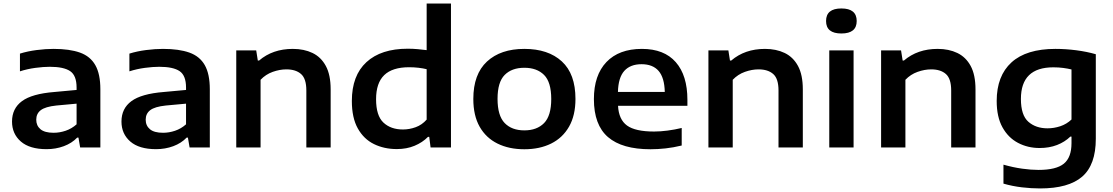

<svg xmlns="http://www.w3.org/2000/svg" viewBox="-20 -828 6250 1078"><path d="M241.5 9.5Q146.5 9.5 97 -33.5Q47.5 -76.5 47.5 -145.5Q47.5 -219 103.5 -260.2Q159.5 -301.5 285 -311.5L410 -323V-336.5Q410 -404 374 -428.5Q338 -453 259.5 -453Q224 -453 179 -447Q134 -441 92 -427.5V-527Q135 -540.5 185.8 -547Q236.5 -553.5 280.5 -553.5Q370.5 -553.5 428.8 -532.8Q487 -512 515.2 -462.2Q543.5 -412.5 543.5 -326.5V0H430L420.5 -55.5H413.5Q383.5 -24 338.2 -7.2Q293 9.5 241.5 9.5ZM183.5 -156Q183.5 -122.5 207.2 -102.5Q231 -82.5 281 -82.5Q315 -82.5 348.8 -94Q382.5 -105.5 410 -130V-246L296 -235.5Q234.5 -229 209 -209.5Q183.5 -190 183.5 -156Z M856 9.5Q761 9.5 711.5 -33.5Q662 -76.5 662 -145.5Q662 -219 718 -260.2Q774 -301.5 899.5 -311.5L1024.5 -323V-336.5Q1024.5 -404 988.5 -428.5Q952.5 -453 874 -453Q838.5 -453 793.5 -447Q748.5 -441 706.5 -427.5V-527Q749.5 -540.5 800.2 -547Q851 -553.5 895 -553.5Q985 -553.5 1043.2 -532.8Q1101.5 -512 1129.8 -462.2Q1158 -412.5 1158 -326.5V0H1044.5L1035 -55.5H1028Q998 -24 952.8 -7.2Q907.5 9.5 856 9.5ZM798 -156Q798 -122.5 821.8 -102.5Q845.5 -82.5 895.5 -82.5Q929.5 -82.5 963.2 -94Q997 -105.5 1024.5 -130V-246L910.5 -235.5Q849 -229 823.5 -209.5Q798 -190 798 -156Z M1306.5 0V-545H1418.5L1427.5 -488H1434.5Q1511 -553.5 1624 -553.5Q1687 -553.5 1734.8 -530.5Q1782.5 -507.5 1809.5 -457.5Q1836.5 -407.5 1836.5 -326V0H1700V-320Q1700 -386 1670.5 -412.2Q1641 -438.5 1588 -438.5Q1550.5 -438.5 1511.2 -424.5Q1472 -410.5 1443 -380V0Z M2208 9Q2137 9 2079.8 -19Q2022.5 -47 1989 -106.8Q1955.5 -166.5 1955.5 -261Q1955.5 -404 2037.5 -479.2Q2119.5 -554.5 2269.5 -554.5Q2298 -554.5 2325.5 -552Q2353 -549.5 2375.5 -546.5V-808H2512V0H2397.5L2390 -59.5H2383Q2352 -28 2307.5 -9.5Q2263 9 2208 9ZM2242.5 -101Q2278.5 -101 2313.8 -113.8Q2349 -126.5 2375.5 -156.5V-439.5Q2355.5 -444.5 2329.8 -447.5Q2304 -450.5 2277 -450.5Q2183 -450.5 2137.2 -406.2Q2091.5 -362 2091.5 -271Q2091.5 -178.5 2132.8 -139.8Q2174 -101 2242.5 -101Z M2924 10Q2838 10 2773.5 -21.8Q2709 -53.5 2673.2 -116.2Q2637.5 -179 2637.5 -272.5Q2637.5 -411.5 2714.2 -482.5Q2791 -553.5 2924 -553.5Q3058 -553.5 3134.5 -483.2Q3211 -413 3211 -272.5Q3211 -180 3175 -117Q3139 -54 3074.5 -22Q3010 10 2924 10ZM2924 -96Q2994.5 -96 3034.8 -137Q3075 -178 3075 -272Q3075 -367 3034.8 -407.2Q2994.5 -447.5 2924 -447.5Q2853.5 -447.5 2813.5 -407.2Q2773.5 -367 2773.5 -273Q2773.5 -178.5 2813.5 -137.2Q2853.5 -96 2924 -96Z M3632.5 10Q3473 10 3393.8 -58.2Q3314.5 -126.5 3314.5 -271.5Q3314.5 -406 3385 -479.8Q3455.5 -553.5 3584 -553.5Q3709 -553.5 3774.2 -479Q3839.5 -404.5 3839.5 -267.5V-234H3450Q3454 -157 3500.5 -123.2Q3547 -89.5 3652.5 -89.5Q3688 -89.5 3728 -94.8Q3768 -100 3807.5 -109.5V-11Q3760 0.5 3716.8 5.2Q3673.5 10 3632.5 10ZM3582 -467.5Q3519 -467.5 3485.2 -430Q3451.5 -392.5 3449.5 -312H3712.5Q3710.5 -392 3677.8 -429.8Q3645 -467.5 3582 -467.5Z M3957.5 0V-545H4069.5L4078.5 -488H4085.5Q4162 -553.5 4275 -553.5Q4338 -553.5 4385.8 -530.5Q4433.5 -507.5 4460.5 -457.5Q4487.5 -407.5 4487.5 -326V0H4351V-320Q4351 -386 4321.5 -412.2Q4292 -438.5 4239 -438.5Q4201.5 -438.5 4162.2 -424.5Q4123 -410.5 4094 -380V0Z M4636 0V-545H4772.5V0ZM4704 -640Q4618 -640 4618 -710Q4618 -780.5 4704 -780.5Q4790 -780.5 4790 -710Q4790 -640 4704 -640Z M4927 0V-545H5039L5048 -488H5055Q5131.5 -553.5 5244.5 -553.5Q5307.5 -553.5 5355.2 -530.5Q5403 -507.5 5430 -457.5Q5457 -407.5 5457 -326V0H5320.5V-320Q5320.5 -386 5291 -412.2Q5261.5 -438.5 5208.5 -438.5Q5171 -438.5 5131.8 -424.5Q5092.5 -410.5 5063.5 -380V0Z M5819.5 230Q5770.5 230 5717.5 223.8Q5664.5 217.5 5614 203V96.5Q5668.5 112 5718.8 119Q5769 126 5811 126Q5910 126 5953 91Q5996 56 5996 -24V-61H5989.5Q5958 -30.5 5914.5 -13.8Q5871 3 5817 3Q5750.5 3 5695.8 -25.8Q5641 -54.5 5608.5 -113Q5576 -171.5 5576 -261Q5576 -402 5659.2 -477.8Q5742.5 -553.5 5906 -553.5Q5963 -553.5 6022.8 -545.8Q6082.5 -538 6132.5 -523.5V-49Q6132.5 97.5 6056 163.8Q5979.5 230 5819.5 230ZM5861.5 -107.5Q5897.5 -107.5 5933 -119.2Q5968.5 -131 5996 -157V-438Q5976 -443 5950 -446.5Q5924 -450 5894 -450Q5712 -450 5712 -272.5Q5712 -181 5754 -144.2Q5796 -107.5 5861.5 -107.5Z"/></svg>

Font: Encode Sans Expanded SemiBold
Style: Regular
Weight: 600
Width: 7
Designer: Multiple Designers
Foundry: Impallari Type
Version: Version 3.000; ttfautohint (v1.8.3) -l 8 -r 50 -G 200 -x 14 